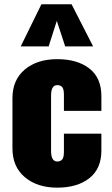

<svg xmlns="http://www.w3.org/2000/svg" viewBox="-20 -865 525 896"><path d="M76.7 -648.4 173.3 -845.2H314L414.6 -648.4H284.2L245.1 -767.6L207 -648.4ZM247.1 10.7Q153.8 10.7 95.9 -38.1Q38.1 -86.9 38.1 -172.4V-406.7Q38.1 -492.2 95.7 -540.5Q153.3 -588.9 247.1 -588.9Q341.3 -588.9 397.2 -545.2Q453.1 -501.5 453.1 -417V-347.7H278.3V-422.9Q278.3 -449.2 270.3 -458.5Q262.2 -467.8 247.1 -467.8Q218.3 -467.8 218.3 -418V-161.1Q218.3 -111.3 247.1 -111.3Q261.7 -111.3 270 -120.6Q278.3 -129.9 278.3 -156.2V-241.2H453.1V-162.1Q453.1 -77.6 397 -33.4Q340.8 10.7 247.1 10.7Z"/></svg>

Font: Oswald
Style: Heavy
Weight: 800
Designer: Vernon Adams
Foundry: Vernon Adams
Version: 3.0; ttfautohint (v0.95) -l 8 -r 50 -G 200 -x 0 -w "G" -W -c